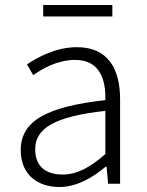

<svg xmlns="http://www.w3.org/2000/svg" viewBox="-20 -736 587 769"><path d="M218 13C287 13 350 -24 403 -68H407L413 0H461V-338C461 -456 416 -547 288 -547C202 -547 128 -505 88 -478L113 -435C151 -462 211 -496 281 -496C382 -496 404 -414 402 -335C168 -309 63 -252 63 -135C63 -35 132 13 218 13ZM230 -37C170 -37 121 -64 121 -138C121 -219 192 -269 402 -292V-119C340 -65 289 -37 230 -37ZM153 -670H430V-716H153Z"/></svg>

Font: Noto Sans SC Light
Style: Regular
Weight: 300
Designer: Ryoko NISHIZUKA 西塚涼子 (kana, bopomofo & ideographs); Paul D. Hunt (Latin, Greek & Cyrillic); Sandoll Communications 산돌커뮤니
Foundry: Adobe
Version: Version 2.004;hotconv 1.0.118;makeotfexe 2.5.65603